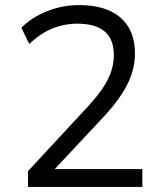

<svg xmlns="http://www.w3.org/2000/svg" viewBox="-20 -734 640 754"><path d="M90 0V-62L331 -322Q382 -378 404.5 -424Q427 -470 427 -518Q427 -641 284 -641Q177 -641 95 -561L64 -625Q103 -665 163.5 -689.5Q224 -714 291 -714Q397 -714 453.5 -664.5Q510 -615 510 -524Q510 -461 479 -400.5Q448 -340 384 -272L195 -70H539V0Z"/></svg>

Font: Nunito Sans
Style: Regular
Weight: 400
Designer: Vernon Adams
Foundry: Vernon Adams
Version: Version 3.101; ttfautohint (v1.8.4.7-5d5b);gftools[0.9.27]